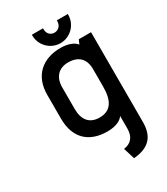

<svg xmlns="http://www.w3.org/2000/svg" viewBox="-209 -743 911 1045"><g transform="rotate(-30 246.0 -220.0)"><path d="M395 -650H326V-645C326 -617 307 -598 282 -598C258 -598 239 -615 239 -645V-650H169V-645C169 -583 220 -532 282 -532C344 -532 395 -583 395 -645ZM315 210C417 202 455 149 455 64V-501H378L366 -474C352 -495 315 -510 268 -510C154 -510 78 -444 78 -325V-176C78 -51 149 12 264 12C319 12 351 -7 364 -27V52C364 105 338 133 293 139ZM364 -211C364 -121 333 -75 264 -75C197 -75 169 -120 169 -183V-320C169 -382 204 -421 264 -421C329 -421 364 -385 364 -322Z"/></g></svg>

Font: Advent Pro
Style: SemiBold
Weight: 600
Designer: Andreas Kalpakidis
Foundry: Andreas Kalpakidis
Version: Version 2.002 2008